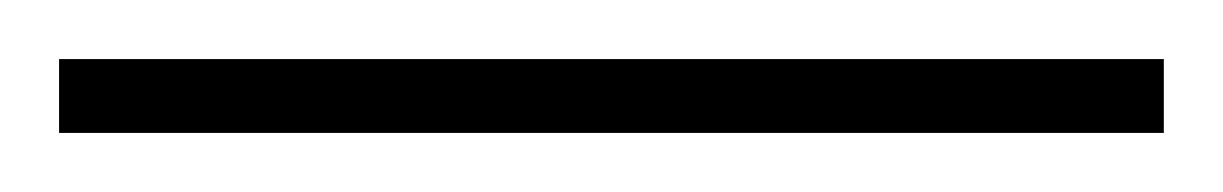

<svg xmlns="http://www.w3.org/2000/svg" viewBox="-22 71 414 65"><path d="M372 116H-2V91H372Z"/></svg>

Font: Noto Sans Display Thin
Style: Regular
Weight: 250
Designer: Monotype Design Team
Foundry: Monotype Imaging Inc.
Version: Version 1.900